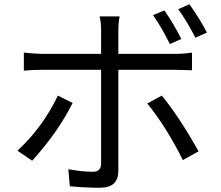

<svg xmlns="http://www.w3.org/2000/svg" viewBox="-20 -839 1040 902"><path d="M898 -662Q855 -745 817 -796L870 -819Q921 -747 952 -686ZM778 -632Q739 -711 699 -768L752 -790Q792 -734 832 -656ZM321 -355Q250 -214 131 -84L62 -131Q180 -240 252 -390ZM536 -511V-37Q536 43 450 43Q378 43 308 36L301 -44Q366 -32 416 -32Q455 -32 455 -70V-511H177Q128 -511 92 -507V-592Q148 -586 177 -586H455V-691Q455 -738 448 -762H542Q536 -734 536 -691V-586H800Q845 -586 882 -592V-509Q828 -511 801 -511ZM740 -390Q820 -293 913 -128L839 -87Q763 -240 672 -353Z"/></svg>

Font: 思源黑体R
Style: Regular
Weight: 400
Designer: Ryoko NISHIZUKA  (kana & ideographs); Paul D. Hunt (Latin, Greek & Cyrillic); Wenlong ZHANG  (bopomofo); Sandoll Communi
Foundry: Adobe Systems Incorporated
Version: Version 1.00 June 24, 2014, initial release